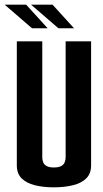

<svg xmlns="http://www.w3.org/2000/svg" viewBox="-39 -797 443 822"><path d="M191 5Q146 5 110 -4Q74 -13 53.5 -33.5Q33 -54 33 -89V-620H142V-123Q142 -112 146 -102Q150 -92 161 -86Q172 -80 191 -80Q212 -80 223 -86Q234 -92 238 -102.5Q242 -113 242 -123V-620H351V-89Q351 -54 330.5 -33.5Q310 -13 273.5 -4Q237 5 191 5ZM98 -676 -19 -777H73L165 -676ZM211 -676 94 -777H186L278 -676Z"/></svg>

Font: Smooch Sans Thin
Style: Bold
Weight: 700
Version: Version 1.010